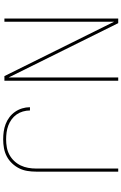

<svg xmlns="http://www.w3.org/2000/svg" viewBox="208 -984 783 1240"><g transform="rotate(90 600.0 -363.5)"><path d="M99 0V-735H129L480 -27V-735H501V0H471L120 -708V0ZM880 8Q854 8 829 4.5Q804 1 780.5 -8Q757 -17 736.5 -32.5Q716 -48 701.5 -69Q687 -90 679.5 -114.5Q672 -139 672 -164V-165H693V-164Q693 -142 699.5 -119.5Q706 -97 719 -78.5Q732 -60 750.5 -46.5Q769 -33 790.5 -25Q812 -17 834.5 -14Q857 -11 880 -11Q905 -11 930.5 -15.5Q956 -20 978.5 -32Q1001 -44 1019 -63Q1037 -82 1048 -105Q1059 -128 1063.5 -153.5Q1068 -179 1068 -205V-735H1088V-205Q1088 -176 1083.5 -148Q1079 -120 1066.5 -95Q1054 -70 1034 -49Q1014 -28 989 -15Q964 -2 936 3Q908 8 880 8Z"/></g></svg>

Font: Iosevka Aile Thin
Style: Regular
Weight: 100
Designer: Belleve Invis
Foundry: Belleve Invis
Version: Version 31.1.0; ttfautohint (v1.8.4)